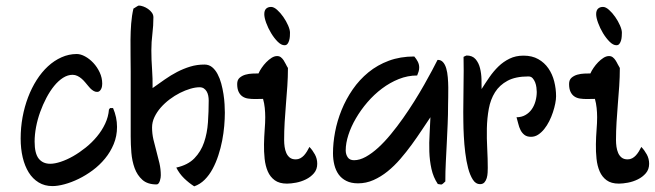

<svg xmlns="http://www.w3.org/2000/svg" viewBox="-20 -658 2336 685"><path d="M167 5.9Q139.2 5.9 117.9 -7.1Q96.7 -20 82.5 -42.7Q68.4 -65.4 61 -96.4Q53.7 -127.4 53.7 -164.1Q53.7 -202.6 60.5 -240Q67.4 -277.3 80.1 -310.8Q92.8 -344.2 110.8 -372.6Q128.9 -400.9 151.1 -421.4Q173.3 -441.9 199.5 -453.6Q225.6 -465.3 253.9 -465.3Q267.6 -465.3 283.4 -456.8Q299.3 -448.2 313 -433.6Q326.7 -418.9 335.7 -399.7Q344.7 -380.4 344.7 -359.4Q344.7 -356 344 -350.8Q343.3 -345.7 341.1 -341.1Q338.9 -336.4 335.4 -333.3Q332 -330.1 326.7 -330.1Q319.8 -330.1 314.5 -333.3Q309.1 -336.4 304.2 -340.8Q301.8 -343.3 299.6 -345.7Q297.4 -348.1 294.9 -351.1Q289.6 -357.4 283.7 -364.5Q277.8 -371.6 271 -377.4Q264.2 -383.3 256.1 -387.2Q248 -391.1 238.8 -391.1Q221.7 -391.1 204.8 -380.4Q188 -369.6 173.1 -351.3Q158.2 -333 145.5 -308.8Q132.8 -284.7 123.3 -258.3Q113.8 -231.9 108.6 -204.6Q103.5 -177.2 103.5 -152.8Q103.5 -110.4 118.2 -92Q132.8 -73.7 159.2 -73.7Q175.3 -73.7 196.8 -80.8Q218.3 -87.9 241 -100.8Q263.7 -113.8 285.9 -131.6Q308.1 -149.4 325.9 -170.9Q343.8 -192.4 355.2 -216.8Q366.7 -241.2 368.7 -267.1L372.6 -272.5H383.3Q397.5 -239.7 397.5 -205.1Q397.5 -172.4 385.7 -144Q374 -115.7 354.7 -92.3Q335.4 -68.8 310.8 -50.5Q286.1 -32.2 260.5 -19.8Q234.9 -7.3 210.4 -0.7Q186 5.9 167 5.9Z M672.9 6.8Q653.8 -5.4 637 -21.7Q620.1 -38.1 608.9 -60.1Q650.4 -69.3 673.6 -93.3Q696.8 -117.2 708 -149.9Q719.2 -182.6 721.9 -221.4Q724.6 -260.3 724.6 -299.3Q724.6 -308.1 722.9 -316.7Q721.2 -325.2 717.3 -331.8Q713.4 -338.4 707.3 -342.5Q701.2 -346.7 691.9 -346.7Q677.2 -346.7 658.9 -341.3Q640.6 -335.9 621.8 -326.4Q603 -316.9 585.2 -303.5Q567.4 -290 553.5 -274.2Q539.6 -258.3 531 -240.2Q522.5 -222.2 522.5 -203.1Q522.5 -181.6 527.3 -160.4Q532.2 -139.2 538.1 -118.2Q543.9 -97.2 548.8 -75.9Q553.7 -54.7 553.7 -32.7Q553.7 -29.3 553 -23.9Q552.2 -18.6 550.5 -13.2Q548.8 -7.8 545.9 -3.9Q543 0 538.6 0Q506.3 0 488 -16.4Q469.7 -32.7 460.4 -57.9Q451.2 -83 448.7 -113Q446.3 -143.1 446.3 -170.9V-403.3Q446.3 -429.2 445.8 -458Q445.3 -486.8 445.6 -516.1Q445.8 -545.4 448 -574Q450.2 -602.5 456.1 -627.4Q457 -627.9 460 -629.6Q462.9 -631.3 465.8 -633.3Q468.8 -635.3 471.4 -636.7Q474.1 -638.2 475.1 -638.2Q481.9 -638.2 491 -635Q500 -631.8 508.1 -626.2Q516.1 -620.6 521.7 -613Q527.3 -605.5 527.3 -596.2Q527.3 -566.4 523.7 -537.4Q520 -508.3 520 -478.5Q520 -444.8 522.5 -411.4Q524.9 -377.9 524.4 -343.8Q546.4 -359.4 567.9 -374.5Q589.4 -389.6 612.1 -401.4Q634.8 -413.1 658.7 -420.4Q682.6 -427.7 709.5 -427.7Q725.1 -427.7 736.6 -418.5Q748 -409.2 756.1 -394Q764.2 -378.9 769.3 -360.1Q774.4 -341.3 777.3 -322.3Q780.3 -303.2 781.2 -285.6Q782.2 -268.1 782.2 -255.9Q782.2 -234.4 780 -208.7Q777.8 -183.1 772.7 -156.5Q767.6 -129.9 759 -103.8Q750.5 -77.6 738.5 -55.4Q726.6 -33.2 710.2 -16.8Q693.8 -0.5 672.9 6.8Z M1003.9 -2.9Q976.6 -2.9 960.2 -14.9Q943.8 -26.9 935.3 -46.6Q926.8 -66.4 924.1 -91.8Q921.4 -117.2 921.9 -143.6Q922.4 -169.9 924.3 -195.1Q926.3 -220.2 926.3 -239.7Q926.3 -256.3 924.6 -272.9Q922.9 -289.6 918.5 -305.2L889.2 -304.7Q876.5 -304.7 865 -306.4Q853.5 -308.1 845 -314Q836.4 -319.8 831.3 -330.6Q826.2 -341.3 826.2 -358.4Q826.2 -373 835 -380.6Q843.8 -388.2 855.7 -391.6Q867.7 -395 880.6 -395.5Q893.6 -396 902.3 -396Q906.2 -405.3 913.6 -416Q920.9 -426.8 929.9 -436Q939 -445.3 949 -451.7Q959 -458 968.8 -458Q976.6 -458 982.2 -453.6Q987.8 -449.2 991.9 -442.9Q996.1 -436.5 999.8 -429Q1003.4 -421.4 1007.3 -415.5Q1007.3 -383.3 1005.1 -351.1Q1002.9 -318.8 1000.2 -286.9Q997.6 -254.9 995.6 -222.7Q993.7 -190.4 993.7 -158.2Q993.7 -146.5 995.4 -134.3Q997.1 -122.1 1001.5 -112.1Q1005.9 -102.1 1013.9 -95.7Q1022 -89.4 1035.2 -89.4Q1043.9 -89.4 1051.3 -93.3Q1058.6 -97.2 1064.5 -103.5Q1070.3 -109.9 1075.2 -117.9Q1080.1 -126 1084 -133.8Q1095.2 -122.1 1103.5 -106.9Q1111.8 -91.8 1111.8 -73.7Q1111.8 -53.7 1100.1 -40Q1088.4 -26.4 1071.5 -18.1Q1054.7 -9.8 1036.1 -6.3Q1017.6 -2.9 1003.9 -2.9ZM947.3 -633.3Q957 -633.3 968.8 -622.8Q980.5 -612.3 990.7 -597.7Q1001 -583 1007.8 -567.4Q1014.6 -551.8 1014.6 -541.5Q1014.6 -536.1 1014.2 -528.6Q1013.7 -521 1011.7 -513.9Q1009.8 -506.8 1005.9 -501.7Q1002 -496.6 995.1 -496.6Q983.4 -496.6 970.7 -509.3Q958 -522 947.3 -539.8Q936.5 -557.6 929.7 -576.4Q922.9 -595.2 922.9 -607.4Q922.9 -620.6 929.4 -627Q936 -633.3 947.3 -633.3Z M1568.8 -10.7Q1563.5 -5.9 1561 -3.4Q1558.6 -1 1556.6 -0.2Q1554.7 0.5 1551.5 0Q1548.3 -0.5 1542 -1.5Q1525.9 -25.4 1519.3 -55.4Q1512.7 -85.4 1511.7 -117.2Q1510.7 -148.9 1512.7 -180.4Q1514.6 -211.9 1515.6 -239.7Q1501.5 -218.8 1484.6 -193.4Q1467.8 -168 1448.7 -141.8Q1429.7 -115.7 1408.2 -90.8Q1386.7 -65.9 1362.8 -46.6Q1338.9 -27.3 1312.5 -15.6Q1286.1 -3.9 1257.3 -3.9Q1232.9 -3.9 1215.8 -12.5Q1198.7 -21 1188.2 -35.6Q1177.7 -50.3 1172.9 -69.8Q1168 -89.4 1168 -111.3Q1168 -147.5 1175.5 -187.3Q1183.1 -227.1 1198.7 -265.6Q1214.4 -304.2 1238.3 -338.9Q1262.2 -373.5 1294.4 -399.9Q1326.7 -426.3 1367.4 -441.4Q1408.2 -456.5 1458 -456.5Q1465.3 -448.2 1470.5 -438.2Q1475.6 -428.2 1475.6 -417Q1475.6 -409.7 1473.4 -402.6Q1471.2 -395.5 1468.3 -388.7Q1434.6 -388.7 1402.8 -376Q1371.1 -363.3 1342.8 -342Q1314.5 -320.8 1290.8 -293.2Q1267.1 -265.6 1249.8 -235.8Q1232.4 -206.1 1222.9 -176.5Q1213.4 -147 1213.4 -121.6Q1213.4 -107.4 1220.5 -96.9Q1227.5 -86.4 1243.2 -86.4Q1263.2 -86.4 1285.2 -98.6Q1307.1 -110.8 1329.6 -131.3Q1352.1 -151.9 1374.5 -179.2Q1397 -206.5 1418 -236.3Q1439 -266.1 1458.3 -296.9Q1477.5 -327.6 1493.4 -355.7Q1509.3 -383.8 1521.5 -406.7Q1533.7 -429.7 1541 -444.3Q1552.7 -444.8 1560.3 -436.5Q1567.9 -428.2 1572 -414.1Q1576.2 -399.9 1577.6 -382.1Q1579.1 -364.3 1579.3 -346.2Q1579.6 -328.1 1579.1 -311.8Q1578.6 -295.4 1578.6 -284.7Q1578.6 -249 1577.1 -215.1Q1575.7 -181.2 1574 -147.7Q1572.3 -114.3 1570.6 -80.3Q1568.8 -46.4 1568.8 -10.7Z M1874.5 -169.9Q1859.9 -169.9 1851.1 -176.8Q1842.3 -183.6 1837.2 -193.8Q1832 -204.1 1829.1 -216.3Q1826.2 -228.5 1822.8 -239.7Q1840.8 -239.7 1854.5 -247.6Q1868.2 -255.4 1877.2 -268.3Q1886.2 -281.2 1890.6 -297.6Q1895 -314 1895 -330.1Q1895 -336.4 1893.8 -345.9Q1892.6 -355.5 1889.2 -364.3Q1885.7 -373 1880.1 -379.2Q1874.5 -385.3 1865.2 -385.3Q1819.3 -385.3 1790.8 -369.9Q1762.2 -354.5 1746.1 -328.9Q1730 -303.2 1723.9 -269.8Q1717.8 -236.3 1717 -200Q1716.3 -163.6 1718.3 -127.2Q1720.2 -90.8 1720.2 -59.1Q1720.2 -52.2 1719.7 -42.2Q1719.2 -32.2 1716.6 -22.9Q1713.9 -13.7 1708.3 -7.3Q1702.6 -1 1692.4 -1Q1677.2 -1 1667 -17.1Q1656.7 -33.2 1650.1 -58.1Q1643.6 -83 1639.9 -113.3Q1636.2 -143.6 1634.8 -172.1Q1633.3 -200.7 1633.1 -224.1Q1632.8 -247.6 1632.8 -258.3Q1632.8 -307.6 1633.8 -356.7Q1634.8 -405.8 1633.8 -455.1Q1635.3 -456.1 1639.4 -458Q1643.6 -460 1644.5 -460Q1665.5 -460 1676.8 -446.8Q1688 -433.6 1692.6 -414.8Q1697.3 -396 1697.8 -375.5Q1698.2 -355 1698.2 -340.3Q1711.4 -361.3 1726.1 -382.6Q1740.7 -403.8 1758.3 -420.9Q1775.9 -438 1797.9 -448.7Q1819.8 -459.5 1847.7 -459.5Q1878.4 -459.5 1900.4 -447Q1922.4 -434.6 1936.5 -414.1Q1950.7 -393.6 1957.3 -367.4Q1963.9 -341.3 1963.9 -314.5Q1963.9 -303.2 1960.9 -288.3Q1958 -273.4 1952.6 -257.3Q1947.3 -241.2 1939.5 -225.6Q1931.6 -210 1921.6 -197.5Q1911.6 -185.1 1899.9 -177.5Q1888.2 -169.9 1874.5 -169.9Z M2188 -2.9Q2160.6 -2.9 2144.3 -14.9Q2127.9 -26.9 2119.4 -46.6Q2110.8 -66.4 2108.2 -91.8Q2105.5 -117.2 2106 -143.6Q2106.4 -169.9 2108.4 -195.1Q2110.4 -220.2 2110.4 -239.7Q2110.4 -256.3 2108.6 -272.9Q2106.9 -289.6 2102.5 -305.2L2073.2 -304.7Q2060.5 -304.7 2049.1 -306.4Q2037.6 -308.1 2029.1 -314Q2020.5 -319.8 2015.4 -330.6Q2010.3 -341.3 2010.3 -358.4Q2010.3 -373 2019 -380.6Q2027.8 -388.2 2039.8 -391.6Q2051.8 -395 2064.7 -395.5Q2077.6 -396 2086.4 -396Q2090.3 -405.3 2097.7 -416Q2105 -426.8 2114 -436Q2123 -445.3 2133.1 -451.7Q2143.1 -458 2152.8 -458Q2160.6 -458 2166.3 -453.6Q2171.9 -449.2 2176 -442.9Q2180.2 -436.5 2183.8 -429Q2187.5 -421.4 2191.4 -415.5Q2191.4 -383.3 2189.2 -351.1Q2187 -318.8 2184.3 -286.9Q2181.6 -254.9 2179.7 -222.7Q2177.7 -190.4 2177.7 -158.2Q2177.7 -146.5 2179.4 -134.3Q2181.2 -122.1 2185.5 -112.1Q2189.9 -102.1 2198 -95.7Q2206.1 -89.4 2219.2 -89.4Q2228 -89.4 2235.4 -93.3Q2242.7 -97.2 2248.5 -103.5Q2254.4 -109.9 2259.3 -117.9Q2264.2 -126 2268.1 -133.8Q2279.3 -122.1 2287.6 -106.9Q2295.9 -91.8 2295.9 -73.7Q2295.9 -53.7 2284.2 -40Q2272.5 -26.4 2255.6 -18.1Q2238.8 -9.8 2220.2 -6.3Q2201.7 -2.9 2188 -2.9ZM2131.3 -633.3Q2141.1 -633.3 2152.8 -622.8Q2164.6 -612.3 2174.8 -597.7Q2185.1 -583 2191.9 -567.4Q2198.7 -551.8 2198.7 -541.5Q2198.7 -536.1 2198.2 -528.6Q2197.8 -521 2195.8 -513.9Q2193.8 -506.8 2189.9 -501.7Q2186 -496.6 2179.2 -496.6Q2167.5 -496.6 2154.8 -509.3Q2142.1 -522 2131.3 -539.8Q2120.6 -557.6 2113.8 -576.4Q2106.9 -595.2 2106.9 -607.4Q2106.9 -620.6 2113.5 -627Q2120.1 -633.3 2131.3 -633.3Z"/></svg>

Font: RIT Kutty
Style: Bold
Weight: 700
Designer: Artist Kutty Kodungallur
Foundry: Rachana Institute of Technology
Version: 1.3.2